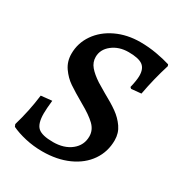

<svg xmlns="http://www.w3.org/2000/svg" viewBox="-158 -761 830 884"><g transform="rotate(30 256.5 -319.0)"><path d="M28 -23 23 -35Q48 -119 59 -207L117 -213Q112 -168 112 -143Q112 -89 134 -69.5Q156 -50 214 -50Q273 -50 310 -79.5Q347 -109 347 -156Q347 -190 320.5 -215.5Q294 -241 242 -270Q188 -301 158.5 -321Q129 -341 107 -372.5Q85 -404 85 -445Q85 -502 117.5 -549Q150 -596 207 -623Q264 -650 334 -650Q378 -650 420.5 -642.5Q463 -635 495 -625L498 -617Q472 -534 456 -447L404 -442L397 -448Q407 -489 407 -513Q407 -551 385 -567Q363 -583 310 -583Q259 -583 224 -555.5Q189 -528 189 -488Q189 -460 207.5 -438Q226 -416 261 -393L308 -365Q356 -339 386 -317.5Q416 -296 436.5 -266.5Q457 -237 457 -199Q457 -138 424 -90Q391 -42 331 -15Q271 12 193 12Q146 12 102.5 2Q59 -8 28 -23Z"/></g></svg>

Font: Alegreya Medium
Style: Italic
Weight: 500
Italic angle: -7°
Designer: Juan Pablo del Peral
Foundry: Huerta Tipografica
Version: Version 2.008; ttfautohint (v1.8)